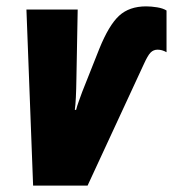

<svg xmlns="http://www.w3.org/2000/svg" viewBox="-20 -583 543 603"><path d="M84 0H255L431 -380Q444 -409 453 -418Q462 -427 475 -427Q489 -427 503 -419V-550Q492 -557 473.5 -560Q455 -563 439 -563Q386 -563 354 -533.5Q322 -504 292 -430L238 -294Q233 -280 227.5 -265Q222 -250 219 -238H215Q219 -266 220 -337L224 -553H63Z"/></svg>

Font: Noto Sans Display Condensed Black
Style: Italic
Weight: 900
Width: 3
Italic angle: -192°
Designer: Monotype Design Team
Foundry: Monotype Imaging Inc.
Version: Version 1.900